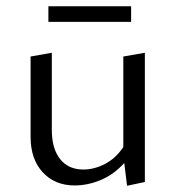

<svg xmlns="http://www.w3.org/2000/svg" viewBox="-20 -589 562 615"><path d="M444 -420V-6L387 6L378 -67Q346 -31 304 -13Q262 5 219 5Q156 5 117 -37Q78 -79 78 -151V-408L146 -420V-173Q146 -113 172.5 -79.5Q199 -46 247 -46Q282 -46 316.5 -64Q351 -82 375 -118V-408ZM135 -569H400V-519H135Z"/></svg>

Font: Ysabeau
Style: Regular
Weight: 400
Designer: Christian Thalmann (Catharsis Fonts)
Version: Version 0.003